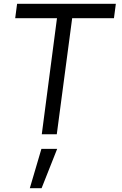

<svg xmlns="http://www.w3.org/2000/svg" viewBox="-20 -706 642 1011"><path d="M280 -610H60L70 -686H590L580 -610H360L279 1H200ZM198 78H281L199 285H137Z"/></svg>

Font: Bellota Text
Style: Bold Italic
Weight: 700
Italic angle: -7.5°
Designer: Kemie Guaida
Foundry: Kemie Guaida
Version: Version 4.001